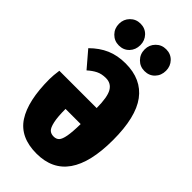

<svg xmlns="http://www.w3.org/2000/svg" viewBox="-289 -1017 1112 1112"><g transform="rotate(45 267.0 -460.5)"><path d="M152.8 -761.2Q115.7 -761.2 90.3 -787.1Q64.9 -813 64.9 -851.1Q64.9 -888.2 90.3 -914.1Q115.7 -939.9 152.8 -939.9Q190.9 -939.9 215.6 -914.1Q240.2 -888.2 240.2 -851.1Q240.2 -812.5 215.8 -786.9Q191.4 -761.2 152.8 -761.2ZM362.8 -761.2Q325.7 -761.2 300.3 -787.1Q274.9 -813 274.9 -851.1Q274.9 -888.2 300.3 -914.1Q325.7 -939.9 362.8 -939.9Q400.9 -939.9 425.5 -914.1Q450.2 -888.2 450.2 -851.1Q450.2 -812.5 425.8 -786.9Q401.4 -761.2 362.8 -761.2ZM254.9 -715.8Q384.3 -715.8 450.7 -627Q517.1 -538.1 517.1 -350.1Q517.1 19 258.8 19Q125 19 65.9 -71.3Q6.8 -161.6 6.8 -339.8Q6.8 -368.7 13.2 -414.1H318.8Q318.4 -503.4 297.6 -539.3Q276.9 -575.2 233.9 -575.2Q199.2 -575.2 173.8 -562.5Q148.4 -549.8 123 -526.9L39.1 -625Q85 -670.9 137 -693.4Q189 -715.8 254.9 -715.8ZM318.8 -283.2H194.8Q194.8 -218.3 202.9 -181.9Q210.9 -145.5 224.1 -133.3Q237.3 -121.1 258.8 -121.1Q280.3 -121.1 292.5 -133.8Q304.7 -146.5 311.3 -181.9Q317.9 -217.3 318.8 -283.2Z"/></g></svg>

Font: Fira Sans Compressed Heavy
Style: Regular
Weight: 900
Width: 1
Designer: Carrois Corporate & Edenspiekermann AG
Foundry: Carrois Corporate GbR & Edenspiekermann AG
Version: Version 4.203;PS 004.203;hotconv 1.0.88;makeotf.lib2.5.64775